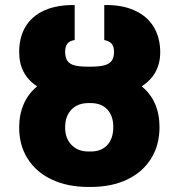

<svg xmlns="http://www.w3.org/2000/svg" viewBox="-20 -737 714 767"><path d="M240.2 -227.5Q240.2 -184.6 265.6 -158.2Q291 -131.8 333 -131.8H342.8Q384.8 -131.8 408.7 -157.7Q432.6 -183.6 432.6 -229.5Q432.6 -273.9 408.7 -299.6Q384.8 -325.2 342.8 -325.2H333Q290.5 -325.2 265.4 -299.1Q240.2 -272.9 240.2 -227.5ZM435.5 -529.3Q435.5 -550.8 426.5 -561.8Q417.5 -572.8 396.5 -577.1V-716.8Q465.8 -718.3 516.1 -696Q566.4 -673.8 593 -631.1Q619.6 -588.4 620.1 -529.3Q620.1 -439.5 545.9 -392.1Q581.1 -363.8 599.1 -322.8Q617.2 -281.7 617.2 -229.5Q617.2 -157.2 583.3 -103Q549.3 -48.8 487.3 -19.5Q425.3 9.8 342.8 9.8H333Q250 9.8 187.5 -19.5Q125 -48.8 90.8 -102.5Q56.6 -156.2 56.6 -227.5Q56.6 -280.3 75 -321.8Q93.3 -363.3 128.4 -392.1Q56.6 -438.5 56.6 -529.3Q56.6 -588.9 82.5 -631.3Q108.4 -673.8 158.2 -695.8Q208 -717.8 278.3 -716.8V-577.1Q257.3 -573.7 248.8 -562.3Q240.2 -550.8 240.2 -529.3Q240.7 -505.4 250 -492.9Q259.3 -480.5 278.6 -475.6Q297.9 -470.7 332 -470.7H341.8Q375.5 -470.7 395.8 -475.8Q416 -481 425.8 -493.7Q435.5 -506.3 435.5 -529.3Z"/></svg>

Font: Pretendard JP Black
Style: Regular
Weight: 900
Designer: Base glyphs from Inter by Rasmus Andersson; Hangeul glyphs from Noto Sans CJK(Source Han Sans) by Jang Soo-young and Kan
Foundry: Kil Hyung-jin
Version: Version 1.309